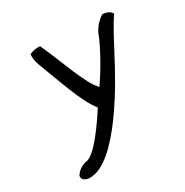

<svg xmlns="http://www.w3.org/2000/svg" viewBox="-152 -618 861 893"><g transform="rotate(-30 278.5 -171.5)"><path d="M126 -484C123 -462 128 -441 137 -418C177 -315 223 -173 273 -113C242 -65 148 78 98 78C75 84 53 97 40 120C36 141 56 152 80 152C226 152 405 -174 467 -295C493 -344 526 -409 557 -453C550 -467 531 -478 508 -478C484 -464 461 -439 448 -411C428 -354 363 -241 327 -192C279 -242 238 -373 183 -494C163 -496 144 -493 126 -484Z"/></g></svg>

Font: Snowfall
Style: Obl
Weight: 400
Designer: Jasper
Foundry: Cannot Into Space Fonts
Version: Version 0.9